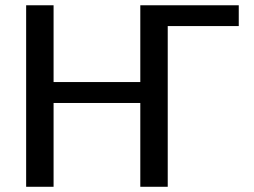

<svg xmlns="http://www.w3.org/2000/svg" viewBox="-20 -715 973 735"><path d="M80.1 0V-694.8H185.1V-400.9H517.1V-694.8H894V-615.2H622.1V0H517.1V-320.8H185.1V0Z"/></svg>

Font: CMU Bright
Style: SemiBold
Weight: 600
Version: Version 0.7.0